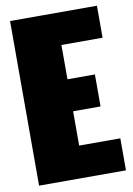

<svg xmlns="http://www.w3.org/2000/svg" viewBox="-83 -773 575 827"><g transform="rotate(-10 205.0 -360.0)"><path d="M20 -720V0H400V-140H220V-290H340V-430H220V-580H400V-720Z"/></g></svg>

Font: MikodacsPCS
Style: Regular
Weight: 900
Designer: gluk (gluksza@wp.pl)
Foundry: gluk (gluksza@wp.pl)
Version: Version 0.27